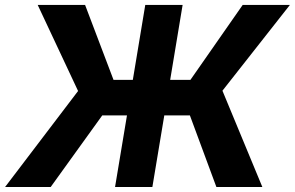

<svg xmlns="http://www.w3.org/2000/svg" viewBox="-37 -747 1178 767"><path d="M692.5 -727.3H543.3L493.6 -427.9H416.5L302.9 -727.3H113.6L274.9 -383.5L-16.7 0H165.5L371.4 -285.9H470.2L422.6 0H571.7L619.3 -285.9H721.6L827.4 0H1011L851.6 -384.6L1121.1 -727.3H932.5L723.7 -427.9H642.8Z"/></svg>

Font: Magic Ui Pro
Style: Bold Italic
Weight: 700
Italic angle: -9.39999°
Designer: Stefan Endress, Andreas Faust
Version: Version 1.000;FEAKit 1.0